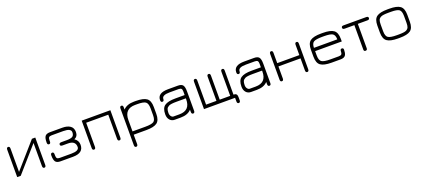

<svg xmlns="http://www.w3.org/2000/svg" viewBox="57 -1572 6305 2857"><g transform="rotate(-20 3209.0 -143.0)"><path d="M476 -461H529V-28Q529 7 503 7Q477 7 477 -29V-394L131 0H75V-433Q75 -468 101 -468Q127 -468 127 -432V-63Z M956 -212H870Q834 -212 834 -238Q834 -264 870 -264H956Q1022 -264 1048.5 -282Q1075 -300 1075 -347Q1075 -409 952 -409H769Q737 -409 725.5 -396Q714 -383 714 -350V-332Q714 -297 688 -297Q662 -297 662 -332Q662 -404 683.5 -432.5Q705 -461 762 -461H959Q1035 -461 1080.5 -429.5Q1126 -398 1126 -332Q1126 -263 1067 -237Q1126 -199 1126 -130Q1126 0 959 0H762Q705 0 683.5 -28.5Q662 -57 662 -129Q662 -164 688 -164Q714 -164 714 -129V-111Q714 -78 725.5 -65Q737 -52 769 -52H952Q1074 -52 1074 -114Q1074 -212 956 -212Z M1264 -27V-461H1718V-27Q1718 7 1692 7Q1666 7 1666 -27V-409H1316V-27Q1316 7 1290 7Q1264 7 1264 -27Z M2342 -285V-176Q2342 -75 2291 -37.5Q2240 0 2121 0H1920V147Q1920 182 1894 182Q1868 182 1868 147V-434Q1868 -468 1894 -468Q1920 -468 1920 -433V-398Q1979 -461 2091 -461H2120Q2240 -461 2291 -423.5Q2342 -386 2342 -285ZM2290 -177V-284Q2289 -363 2255 -386Q2221 -409 2129 -409H2091Q1920 -409 1920 -232V-52H2121Q2223 -52 2256.5 -75Q2290 -98 2290 -177Z M2464 -349Q2464 -461 2631 -461H2786Q2843 -461 2864.5 -433.5Q2886 -406 2886 -335V-27Q2886 7 2860 7Q2834 7 2834 -28V-63Q2777 0 2664 0H2571Q2523 0 2493.5 -33.5Q2464 -67 2464 -123Q2464 -221 2516 -258Q2568 -295 2687 -295H2834V-352Q2834 -383 2822.5 -396Q2811 -409 2779 -409H2638Q2516 -409 2516 -349Q2516 -314 2490 -314Q2464 -314 2464 -349ZM2571 -52H2664Q2834 -52 2834 -228V-243H2687Q2593 -243 2564 -227Q2535 -212 2525.5 -189Q2516 -166 2516 -127Q2516 -94 2532.5 -73Q2549 -52 2571 -52Z M3249 -52V-434Q3249 -468 3275 -468Q3301 -468 3301 -434V-52H3467V-434Q3467 -468 3493 -468Q3519 -468 3519 -434V-52H3526Q3577 -52 3577 5V57Q3577 92 3551 92Q3525 92 3525 57V0H3033V-434Q3033 -468 3059 -468Q3085 -468 3085 -434V-52Z M3671 -349Q3671 -461 3838 -461H3993Q4050 -461 4071.5 -433.5Q4093 -406 4093 -335V-27Q4093 7 4067 7Q4041 7 4041 -28V-63Q3984 0 3871 0H3778Q3730 0 3700.5 -33.5Q3671 -67 3671 -123Q3671 -221 3723 -258Q3775 -295 3894 -295H4041V-352Q4041 -383 4029.5 -396Q4018 -409 3986 -409H3845Q3723 -409 3723 -349Q3723 -314 3697 -314Q3671 -314 3671 -349ZM3778 -52H3871Q4041 -52 4041 -228V-243H3894Q3800 -243 3771 -227Q3742 -212 3732.5 -189Q3723 -166 3723 -127Q3723 -94 3739.5 -73Q3756 -52 3778 -52Z M4291 -218V-27Q4291 7 4265 7Q4239 7 4239 -27V-433Q4239 -468 4265 -468Q4291 -468 4291 -433V-270H4641V-433Q4641 -468 4667 -468Q4693 -468 4693 -433V-27Q4693 7 4667 7Q4641 7 4641 -27V-218Z M5304 -285V-245H4882V-177Q4882 -98 4918 -75Q4954 -52 5053 -52H5187Q5219 -52 5230.5 -66Q5242 -80 5242 -114Q5242 -147 5268 -147Q5294 -147 5294 -118Q5294 -66 5278 -36Q5258 0 5197 0H5053Q4933 0 4881.5 -37.5Q4830 -75 4830 -176V-285Q4830 -386 4881.5 -423.5Q4933 -461 5053 -461H5082Q5202 -461 5253 -423.5Q5304 -386 5304 -285ZM5082 -409H5053Q4953 -409 4918 -387.5Q4883 -366 4882 -297H5252Q5251 -366 5216 -387.5Q5181 -409 5082 -409Z M5409 -461H5770Q5803 -461 5803 -435Q5803 -409 5770 -409H5618V-24Q5618 7 5590 7Q5563 7 5563 -22V-409H5409Q5376 -409 5376 -435Q5376 -461 5409 -461Z M6134 0H6105Q5985 0 5933.5 -37.5Q5882 -75 5882 -176V-285Q5882 -386 5933.5 -423.5Q5985 -461 6105 -461H6134Q6254 -461 6305 -423.5Q6356 -386 6356 -285V-176Q6356 -75 6305 -37.5Q6254 0 6134 0ZM6105 -52H6134Q6228 -52 6257 -68Q6285 -83 6294.5 -107Q6304 -131 6304 -177V-284Q6304 -364 6270 -386.5Q6236 -409 6143 -409H6105Q6011 -409 5982 -393Q5953 -378 5943.5 -354Q5934 -330 5934 -284V-177Q5934 -98 5970 -75Q6006 -52 6105 -52Z"/></g></svg>

Font: Jura
Style: Regular
Weight: 400
Designer: Daniel Johnson, Alexei Vanyashin
Foundry: Daniel Johnson
Version: Version 5.103